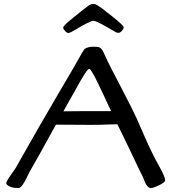

<svg xmlns="http://www.w3.org/2000/svg" viewBox="-20 -946 872 978"><path d="M439 -310 265 -311Q158 -117 145 -96Q132 -75 120 -49Q92 12 74 12Q31 12 13 -8Q12 -10 12 -14Q12 -18 18.5 -29.5Q25 -41 39.5 -61Q54 -81 59 -89Q179 -302 276.5 -467.5Q374 -633 387.5 -658.5Q401 -684 411 -697Q429 -708 452.5 -708Q476 -708 483 -706Q490 -704 495 -698.5Q500 -693 502.5 -689Q505 -685 510 -674Q515 -663 526 -639Q537 -615 597 -500.5Q657 -386 677 -341Q697 -296 716 -252Q756 -161 788.5 -103.5Q821 -46 821 -28Q821 -17 790.5 -2.5Q760 12 748 12Q727 12 709 -42L690 -80Q671 -121 639 -187.5Q607 -254 578 -313Q555 -312 531 -312Q508 -310 439 -310ZM303 -379 412 -380H546Q536 -400 522.5 -430Q509 -460 506.5 -464.5Q504 -469 499 -480Q494 -491 489 -501Q484 -511 477.5 -525Q471 -539 465 -550.5Q459 -562 453 -572Q440 -595 435 -595Q430 -595 422 -584.5Q414 -574 403.5 -557Q393 -540 384 -524Q357 -474 352.5 -467Q348 -460 341.5 -448Q335 -436 323.5 -416Q312 -396 303 -379ZM368 -797Q337 -778 328.5 -778Q320 -778 311 -788.5Q302 -799 302 -804.5Q302 -810 309.5 -818Q317 -826 329 -836Q341 -846 352.5 -855.5Q364 -865 375 -873.5Q386 -882 388.5 -884.5Q391 -887 404.5 -897.5Q418 -908 424 -912Q440 -926 457 -926Q474 -926 524 -884Q526 -882 550 -864Q610 -816 610 -807.5Q610 -799 601 -789Q592 -779 584.5 -779Q577 -779 573 -780.5Q569 -782 543 -797.5Q517 -813 491 -826.5Q465 -840 456 -840Q447 -840 420.5 -826.5Q394 -813 368 -797Z"/></svg>

Font: Cagliostro
Style: Regular
Weight: 400
Designer: Matthew Desmond
Foundry: Matthew Desmond
Version: Version